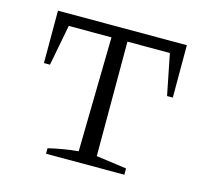

<svg xmlns="http://www.w3.org/2000/svg" viewBox="-82 -615 766 708"><g transform="rotate(15 301.5 -260.5)"><path d="M548 -521V-321H526L495 -477H333V-40L449 -24V0H150V-21Q208 -35 264 -40L272 -477H109L79 -321H56V-521Z"/></g></svg>

Font: Piazzolla SC Light
Style: Regular
Weight: 300
Designer: Juan Pablo del Peral
Foundry: Huerta Tipografica
Version: Version 1.330